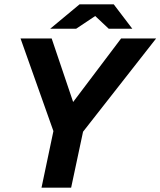

<svg xmlns="http://www.w3.org/2000/svg" viewBox="-20 -868 742 888"><path d="M340 -228 272 -335 540 -690H702ZM172 0 250 -371H388L309 0ZM239 -228 75 -690H219L339 -335ZM212 -735 348 -848H469L449 -813L332 -735ZM483 -735 400 -813 385 -848H506L592 -735Z"/></svg>

Font: Radio Canada Big SemiBold
Style: Italic
Weight: 600
Italic angle: -12°
Designer: Étienne Aubert Bonn
Foundry: Coppers and Brasses
Version: Version 1.001